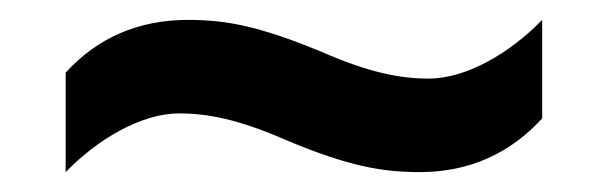

<svg xmlns="http://www.w3.org/2000/svg" viewBox="-20 -449 612 193"><path d="M268 -308C330 -282 364 -276 402 -276C452 -276 493 -295 525 -330V-429C493 -396 449 -370 411 -370C382 -370 351 -376 303 -397C240 -423 207 -429 169 -429C119 -429 78 -411 46 -376V-276C78 -309 122 -335 160 -335C189 -335 220 -329 268 -308Z"/></svg>

Font: Noto Sans Bamum SemiBold
Style: Regular
Weight: 600
Designer: Monotype Design Team
Foundry: Monotype Imaging Inc.
Version: Version 2.002